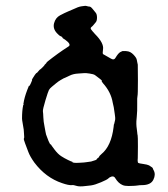

<svg xmlns="http://www.w3.org/2000/svg" viewBox="-20 -619 587 671"><path d="M312 -500Q344 -468 340 -446Q338 -433 340 -430Q343 -428 350.5 -424Q358 -420 368 -414Q378 -408 383 -416Q393 -433 400.5 -437Q408 -441 408 -440.5Q408 -440 413.5 -440.5Q419 -441 419.5 -440.5Q420 -440 424 -440Q436 -439 446.5 -428Q457 -417 458 -410Q459 -403 460 -400Q461 -397 461.5 -393Q462 -389 462 -338.5Q462 -288 460.5 -283.5Q459 -279 459.5 -255Q460 -231 458 -211.5Q456 -192 456.5 -186Q457 -180 457 -177Q457 -174 458 -169Q459 -164 459.5 -156.5Q460 -149 461 -146Q462 -143 462 -106.5Q462 -70 461.5 -66.5Q461 -63 461 -59Q461 -51 463.5 -49.5Q466 -48 480.5 -46Q495 -44 501 -41Q514 -33 514 -31Q514 -29 517 -24Q525 -9 516 9Q507 28 476 28Q467 28 462.5 29Q458 30 454 30Q450 30 446.5 30.5Q443 31 429.5 31Q416 31 409 28Q394 22 383 4Q377 -7 363 1Q361 2 357.5 5.5Q354 9 333 18Q312 27 298 29Q284 31 280 31Q257 34 247 30.5Q237 27 231 28Q220 29 197 21Q140 2 100 -51Q85 -72 79 -88Q73 -104 67.5 -118.5Q62 -133 63.5 -135Q65 -137 64.5 -142Q64 -147 63.5 -157.5Q63 -168 62 -171.5Q61 -175 59.5 -186.5Q58 -198 57.5 -198.5Q57 -199 57 -205Q57 -233 61 -251Q61 -252 61 -252H62Q62 -254 62.5 -254.5Q63 -255 62 -255Q61 -255 62 -257Q65 -278 75 -304L81 -319Q83 -315 92 -338V-340Q91 -339 91 -339Q91 -339 94 -345Q103 -360 108 -365V-364V-363Q109 -364 114.5 -370.5Q120 -377 120.5 -376.5Q121 -376 128.5 -383.5Q136 -391 135.5 -391.5Q135 -392 139 -395.5Q143 -399 143 -401Q143 -402 163.5 -417.5Q184 -433 199.5 -443.5Q215 -454 220 -457Q230 -464 208 -480Q198 -486 198 -487Q199 -490 193 -492Q187 -494 179 -503Q164 -519 169 -538Q174 -557 190 -565.5Q206 -574 218 -579Q230 -584 232 -585Q255 -596 265 -597Q275 -598 277 -598.5Q279 -599 280 -598.5Q281 -598 284.5 -597.5Q288 -597 288 -596.5Q288 -596 292.5 -596Q297 -596 303.5 -588Q310 -580 314.5 -574.5Q319 -569 319 -557.5Q319 -546 314.5 -541Q310 -536 307 -532Q304 -528 299.5 -524.5Q295 -521 298.5 -516Q302 -511 312 -500ZM233 -53Q233 -49 255 -50Q277 -51 284 -52.5Q291 -54 294.5 -54Q298 -54 303 -56Q308 -58 312.5 -59Q317 -60 318 -62.5Q319 -65 323 -67.5Q327 -70 326.5 -71.5Q326 -73 335 -81Q369 -109 377 -175L378 -184Q379 -184 380 -190Q381 -196 382 -198.5Q383 -201 382.5 -209Q382 -217 381 -221Q378 -242 377.5 -244.5Q377 -247 374 -260Q368 -297 340 -328Q336 -333 335 -335Q340 -335 328.5 -344Q317 -353 312 -356.5Q307 -360 293 -362Q279 -364 275 -363.5Q271 -363 253.5 -362Q236 -361 224 -355Q212 -349 208 -347.5Q204 -346 202 -345Q200 -344 191.5 -339Q183 -334 176 -328Q169 -322 161.5 -316Q154 -310 151 -304.5Q148 -299 138.5 -267.5Q129 -236 130 -229.5Q131 -223 131.5 -208.5Q132 -194 135.5 -177.5Q139 -161 139 -158.5Q139 -156 141 -149Q144 -140 149.5 -126.5Q155 -113 158 -114Q158 -113 170 -97Q182 -81 193.5 -73.5Q205 -66 217.5 -60Q230 -54 231.5 -54Q233 -54 233 -53Z"/></svg>

Font: TT2020 Style E
Style: Regular
Weight: 400
Version: Version 00.2